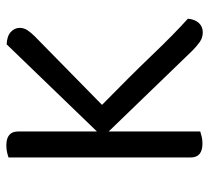

<svg xmlns="http://www.w3.org/2000/svg" viewBox="-47 -606 660 606"><g transform="rotate(-90 283.0 -303.0)"><path d="M171 -290V-1Q165 1 155 3.5Q145 6 133 6Q89 6 89 -31V-606Q94 -608 104.5 -610.5Q115 -613 127 -613Q171 -613 171 -576V-327L446 -612Q472 -611 485 -599Q498 -587 498 -571Q498 -558 491 -547Q484 -536 471 -523L255 -311Q346 -222 412.5 -152.5Q479 -83 527 -40Q525 -18 513.5 -5.5Q502 7 484 7Q467 7 453.5 -2.5Q440 -12 426 -26Z"/></g></svg>

Font: Baloo 2 Latin
Style: Regular
Weight: 400
Designer: Sarang Kulkarni and Ek Type
Foundry: Ek Type
Version: Version 1.001